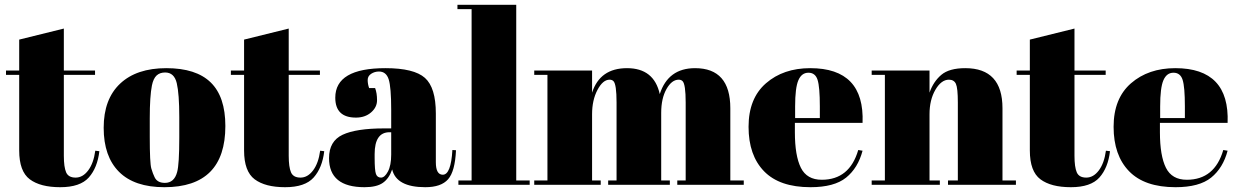

<svg xmlns="http://www.w3.org/2000/svg" viewBox="-20 -770 5161 800"><path d="M60 -143V-458H5V-476H60V-605L246 -651V-476H376V-458H246V-121Q246 -74 255.5 -52Q265 -30 295 -30Q325 -30 347.5 -60Q370 -90 377 -142L394 -140Q386 -71 350 -30.5Q314 10 231 10Q148 10 104 -23Q60 -56 60 -143Z M727 -197V-282Q727 -379 716.5 -423.5Q706 -468 668 -468Q646 -468 632.5 -455.5Q619 -443 613 -414Q604 -369 604 -277V-199Q604 -90 610.5 -68Q617 -46 624 -32Q635 -8 667 -8Q706 -8 718 -53Q727 -85 727 -197ZM919 -245Q919 10 665 10Q540 10 476 -54Q412 -118 412 -237.5Q412 -357 480.5 -421.5Q549 -486 673 -486Q797 -486 858 -426.5Q919 -367 919 -245Z M997 -143V-458H942V-476H997V-605L1183 -651V-476H1313V-458H1183V-121Q1183 -74 1192.5 -52Q1202 -30 1232 -30Q1262 -30 1284.5 -60Q1307 -90 1314 -142L1331 -140Q1323 -71 1287 -30.5Q1251 10 1168 10Q1085 10 1041 -23Q997 -56 997 -143Z M1581 -235H1610V-312Q1610 -407 1599.5 -439.5Q1589 -472 1559 -472Q1541 -472 1526.5 -462.5Q1512 -453 1512 -436.5Q1512 -420 1518 -403H1543Q1551 -382 1551 -352.5Q1551 -323 1526 -301.5Q1501 -280 1463 -280Q1377 -280 1377 -363Q1377 -486 1586 -486Q1705 -486 1750.5 -445.5Q1796 -405 1796 -297V-94Q1796 -42 1825 -42Q1859 -42 1865 -145L1880 -144Q1876 -56 1847 -23Q1818 10 1752 10Q1632 10 1614 -64Q1601 -26 1575 -8Q1549 10 1499 10Q1351 10 1351 -111Q1351 -182 1407.5 -208.5Q1464 -235 1581 -235ZM1610 -126V-219H1603Q1541 -219 1541 -128V-112Q1541 -60 1546.5 -45Q1552 -30 1567.5 -30Q1583 -30 1596.5 -55.5Q1610 -81 1610 -126Z M1886 -750H2131V-18H2187V0H1890V-18H1945V-732H1886Z M2206 -476H2447V-384Q2480 -486 2592.5 -486Q2705 -486 2729 -378Q2764 -486 2876 -486Q3023 -486 3023 -319V-18H3079V0H2802V-18H2837V-343Q2837 -419 2824 -432Q2818 -438 2808 -438Q2779 -438 2757 -399Q2735 -360 2735 -300V-18H2771V0H2514V-18H2549V-343Q2549 -419 2536 -432Q2530 -438 2520 -438Q2492 -438 2469.5 -395.5Q2447 -353 2447 -294V-18H2483V0H2206V-18H2261V-458H2206Z M3356 -486Q3583 -486 3574 -258H3292V-219Q3292 -121 3317 -71Q3342 -21 3404 -21Q3520 -21 3556 -145L3574 -142Q3555 -70 3505.5 -30Q3456 10 3357 10Q3228 10 3163.5 -56.5Q3099 -123 3099 -241.5Q3099 -360 3171.5 -423Q3244 -486 3356 -486ZM3293 -278H3396V-327Q3396 -408 3386.5 -437.5Q3377 -467 3348.5 -467Q3320 -467 3306.5 -435.5Q3293 -404 3293 -327Z M3612 -476H3853V-384Q3869 -430 3902 -458Q3935 -486 4002 -486Q4157 -486 4157 -319V-18H4213V0H3930V-18H3971V-343Q3971 -403 3963 -420.5Q3955 -438 3934 -438Q3902 -438 3877.5 -396Q3853 -354 3853 -294V-18H3896V0H3612V-18H3667V-458H3612Z M4271 -143V-458H4216V-476H4271V-605L4457 -651V-476H4587V-458H4457V-121Q4457 -74 4466.5 -52Q4476 -30 4506 -30Q4536 -30 4558.5 -60Q4581 -90 4588 -142L4605 -140Q4597 -71 4561 -30.5Q4525 10 4442 10Q4359 10 4315 -23Q4271 -56 4271 -143Z M4877 -486Q5104 -486 5095 -258H4813V-219Q4813 -121 4838 -71Q4863 -21 4925 -21Q5041 -21 5077 -145L5095 -142Q5076 -70 5026.5 -30Q4977 10 4878 10Q4749 10 4684.5 -56.5Q4620 -123 4620 -241.5Q4620 -360 4692.5 -423Q4765 -486 4877 -486ZM4814 -278H4917V-327Q4917 -408 4907.5 -437.5Q4898 -467 4869.5 -467Q4841 -467 4827.5 -435.5Q4814 -404 4814 -327Z"/></svg>

Font: Abril Fatface
Style: Regular
Weight: 400
Designer: Veronika Burian, Jos Scaglione
Foundry: TypeTogether
Version: Version 1.001